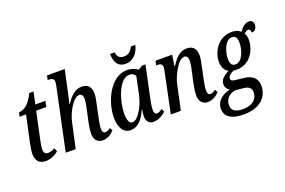

<svg xmlns="http://www.w3.org/2000/svg" viewBox="-121 -1183 2742 1846"><g transform="rotate(-20 1249.5 -260.0)"><path d="M163 10C216 10 258 -12 295 -41L280 -78C260 -66 233 -56 209 -56C183 -56 167 -72 167 -107C167 -128 172 -160 180 -195L240 -477H344L356 -536H253L279 -659H235C188 -556 129 -519 80 -519L70 -477H136L75 -191C70 -164 63 -124 63 -95C63 -27 101 10 163 10Z M746 10C799 10 837 -18 865 -49L849 -78C829 -63 812 -55 794 -55C776 -55 765 -72 765 -100C765 -128 772 -167 781 -207L805 -323C813 -359 824 -404 824 -439C824 -496 800 -545 730 -545C667 -545 615 -504 566 -426H561C568 -453 581 -506 593 -564L635 -760H454L445 -716H456C487 -716 509 -708 509 -675C509 -665 506 -646 500 -618L369 0H471L527 -257C544 -337 614 -478 680 -478C711 -478 717 -448 717 -424C717 -388 703 -329 697 -301L678 -214C666 -159 661 -113 661 -85C661 -29 690 10 746 10Z M1204 -606C1285 -606 1336 -671 1352 -746H1306C1287 -698 1255 -678 1212 -678C1171 -678 1144 -700 1141 -746H1094C1096 -657 1129 -606 1204 -606ZM1031 10C1106 10 1156 -46 1198 -140H1202C1198 -116 1194 -98 1194 -71C1194 -20 1222 10 1267 10C1321 10 1367 -23 1394 -48L1378 -80C1358 -65 1341 -55 1323 -55C1305 -55 1295 -71 1295 -102C1295 -130 1307 -194 1312 -216L1380 -536H1344L1302 -510C1279 -530 1237 -546 1193 -546C1021 -546 919 -318 919 -158C919 -63 955 10 1031 10ZM1074 -55C1046 -55 1025 -85 1025 -158C1025 -278 1089 -496 1200 -496C1225 -496 1248 -484 1259 -461L1223 -288C1200 -174 1129 -55 1074 -55Z M1821 10C1875 10 1914 -21 1941 -49L1924 -78C1904 -63 1887 -55 1869 -55C1851 -55 1841 -72 1841 -100C1841 -127 1847 -166 1856 -207L1880 -321C1887 -358 1899 -404 1899 -439C1899 -496 1875 -545 1805 -545C1739 -545 1691 -504 1642 -425H1636L1653 -536H1483L1473 -492H1483C1514 -492 1536 -485 1536 -452C1536 -442 1533 -421 1528 -402L1444 0H1547L1600 -248C1617 -332 1690 -478 1755 -478C1786 -478 1792 -448 1792 -423C1792 -388 1778 -329 1772 -301L1754 -223C1741 -159 1736 -121 1736 -89C1735 -32 1765 10 1821 10Z M2105 240C2274 240 2357 151 2357 40C2357 -39 2310 -79 2228 -89L2139 -99C2114 -102 2095 -109 2095 -129C2095 -157 2128 -179 2156 -191C2165 -189 2176 -188 2187 -188C2332 -188 2395 -323 2395 -417C2395 -445 2389 -470 2377 -489C2390 -499 2403 -511 2420 -511C2438 -511 2446 -495 2445 -474C2487 -474 2499 -510 2499 -539C2499 -565 2484 -584 2454 -584C2414 -584 2381 -553 2356 -514C2333 -536 2300 -546 2264 -546C2121 -546 2051 -413 2051 -318C2051 -265 2072 -225 2108 -205C2045 -170 2018 -141 2018 -98C2018 -67 2037 -43 2058 -31C1986 -15 1915 31 1915 115C1915 191 1974 240 2105 240ZM2194 -240C2162 -240 2142 -260 2142 -313C2142 -382 2176 -497 2249 -497C2283 -497 2301 -475 2301 -424C2301 -355 2268 -240 2194 -240ZM2112 189C2027 189 2000 155 2000 105C2000 45 2044 1 2109 -7L2187 1C2243 6 2266 31 2266 70C2266 133 2223 189 2112 189Z"/></g></svg>

Font: Noto Serif Condensed Medium
Style: Italic
Weight: 500
Width: 3
Italic angle: -12°
Designer: Monotype Design Team
Foundry: Monotype Imaging Inc.
Version: Version 2.013